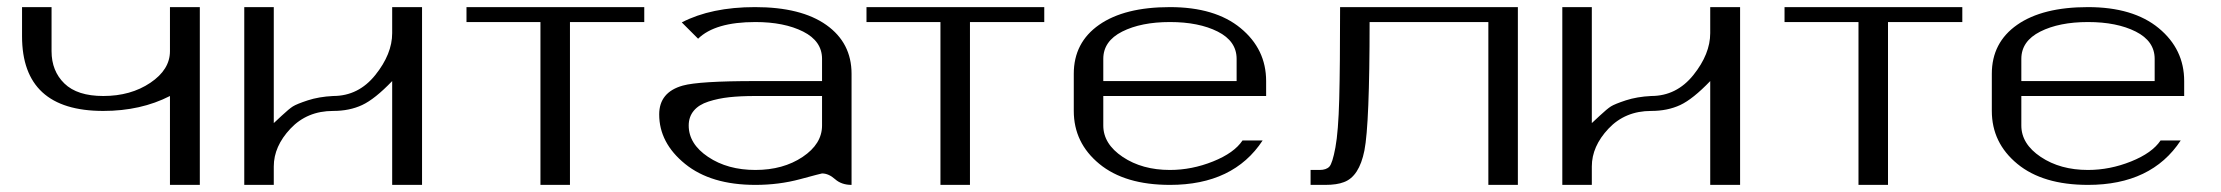

<svg xmlns="http://www.w3.org/2000/svg" viewBox="-20 -520 6246 540"><path d="M542 0H458V-250Q376 -208 270.5 -208Q42 -208 42 -418V-500H125V-376Q125 -320.3 161.1 -285.2Q197.3 -250 270.5 -250Q347.7 -250 402.8 -287.1Q458 -324.2 458 -376V-500H542Z M917 -208Q843.8 -208 796.9 -158.2Q750 -108.4 750 -51.8V0H667V-500H750V-173.8Q751 -174.8 772 -194.3Q793 -213.9 803.7 -220.7Q814.5 -227.5 845.7 -237.8Q877 -248 917 -250Q988.3 -250 1035.6 -309.1Q1083 -368.2 1083 -426.8V-500H1167V0H1083V-292Q1034.2 -241.2 998.5 -224.6Q962.9 -208 917 -208Z M1792 -500V-458H1583V0H1500V-458H1292V-500Z M2375 0Q2346.7 0 2328.6 -16.1Q2310.5 -32.2 2292 -32.2Q2290 -32.2 2230.5 -16.1Q2170.9 0 2104.5 0Q1979.5 0 1906.7 -59.1Q1834 -118.2 1834 -198.2Q1834 -260.7 1900.4 -279.3Q1946.3 -292 2104.5 -292H2292V-354.5Q2292 -404.3 2238.8 -431.2Q2185.5 -458 2104.5 -458Q1991.2 -458 1943.4 -411.1L1897.5 -457Q1980.5 -500 2103.5 -500Q2233.4 -500 2304.2 -449.7Q2375 -399.4 2375 -312.5ZM2292 -250H2104.5Q2062.5 -250 2031.2 -246.6Q2000 -243.2 1972.7 -234.4Q1945.3 -225.6 1931.2 -208.5Q1917 -191.4 1917 -167Q1917 -115.2 1971.7 -78.6Q2026.4 -42 2104.5 -42Q2182.6 -42 2237.3 -78.6Q2292 -115.2 2292 -167Z M2917 -500V-458H2708V0H2625V-458H2417V-500Z M3541 -250H3083V-167Q3083 -115.2 3137.7 -78.6Q3192.4 -42 3270.5 -42Q3332 -42 3391.6 -65.9Q3451.2 -89.8 3474.6 -125H3531.2Q3449.2 0 3270.5 0Q3143.6 0 3071.8 -59.1Q3000 -118.2 3000 -208V-312.5Q3000 -400.4 3071.3 -450.2Q3142.6 -500 3270.5 -500Q3397.5 -500 3469.2 -440.9Q3541 -381.8 3541 -292ZM3083 -292H3458V-354.5Q3458 -404.3 3404.8 -431.2Q3351.6 -458 3270.5 -458Q3189.5 -458 3136.2 -431.2Q3083 -404.3 3083 -354.5Z M4249 -500V0H4166V-458H3832Q3832 -170.9 3817.4 -96.7Q3802.7 -23.4 3759.8 -7.8Q3740.2 0 3707 0H3666V-42H3691.4Q3710 -42 3718.8 -51.3Q3727.5 -60.5 3735.8 -105Q3744.1 -149.4 3746.6 -241.7Q3749 -334 3749 -500Z M4624 -208Q4550.8 -208 4503.9 -158.2Q4457 -108.4 4457 -51.8V0H4374V-500H4457V-173.8Q4458 -174.8 4479 -194.3Q4500 -213.9 4510.7 -220.7Q4521.5 -227.5 4552.7 -237.8Q4584 -248 4624 -250Q4695.3 -250 4742.7 -309.1Q4790 -368.2 4790 -426.8V-500H4874V0H4790V-292Q4741.2 -241.2 4705.6 -224.6Q4669.9 -208 4624 -208Z M5499 -500V-458H5290V0H5207V-458H4999V-500Z M6123 -250H5665V-167Q5665 -115.2 5719.7 -78.6Q5774.4 -42 5852.5 -42Q5914.1 -42 5973.6 -65.9Q6033.2 -89.8 6056.6 -125H6113.3Q6031.2 0 5852.5 0Q5725.6 0 5653.8 -59.1Q5582 -118.2 5582 -208V-312.5Q5582 -400.4 5653.3 -450.2Q5724.6 -500 5852.5 -500Q5979.5 -500 6051.3 -440.9Q6123 -381.8 6123 -292ZM5665 -292H6040V-354.5Q6040 -404.3 5986.8 -431.2Q5933.6 -458 5852.5 -458Q5771.5 -458 5718.3 -431.2Q5665 -404.3 5665 -354.5Z"/></svg>

Font: okolaks
Style: Regular
Weight: 500
Version: Version 000.6.0